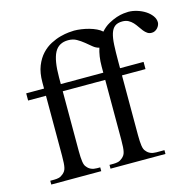

<svg xmlns="http://www.w3.org/2000/svg" viewBox="-102 -801 929 908"><g transform="rotate(-15 362.5 -347.5)"><path d="M206.1 -447.3H414.1V-477.5Q414.1 -503.9 417.5 -525.9Q420.9 -547.9 426.8 -566.4Q410.6 -569.8 396.5 -581.8Q382.3 -593.8 366.9 -606.2Q351.6 -618.7 334 -628.7Q316.4 -638.7 293 -638.7Q246.1 -638.7 226.1 -600.8Q206.1 -563 206.1 -479.5ZM725.1 -610.8Q725.1 -604.5 722.2 -597.4Q719.2 -590.3 713.9 -584.2Q708.5 -578.1 701.2 -574.2Q693.8 -570.3 685.5 -570.3Q672.9 -569.8 663.6 -576.2Q654.3 -582.5 646.5 -592.3Q638.7 -602.1 631.1 -613.5Q623.5 -625 614.3 -635Q605 -645 592.8 -651.6Q580.6 -658.2 563.5 -658.2Q540 -658.2 526.6 -647.9Q513.2 -637.7 506.3 -616Q499.5 -594.2 497.8 -560.5Q496.1 -526.9 496.1 -479.5V-447.3H611.3V-412.1H496.1V-118.7Q496.1 -87.4 499 -67.4Q502 -47.4 510.3 -39.6Q526.4 -18.6 558.6 -18.6H598.6V0H329.6V-18.6H349.6Q361.3 -18.6 372.1 -21.2Q382.8 -23.9 394 -33.7Q399.9 -39.1 403.8 -44.9Q407.7 -50.8 409.9 -60.1Q412.1 -69.3 413.1 -83.3Q414.1 -97.2 414.1 -118.7V-412.1H206.1V-118.7Q206.1 -87.4 209 -67.4Q211.9 -47.4 220.2 -39.6Q236.3 -18.6 268.6 -18.6H284.2V0H39.6V-18.6H59.6Q71.3 -18.6 82 -21.2Q92.8 -23.9 104 -33.7Q109.9 -39.1 113.8 -44.9Q117.7 -50.8 119.9 -60.1Q122.1 -69.3 123 -83.3Q124 -97.2 124 -118.7V-412.1H36.6V-447.3H124V-477.5Q124 -524.4 137.2 -557.4Q150.4 -590.3 170.9 -612.3Q191.4 -634.3 216.1 -647Q240.7 -659.7 263.9 -665.8Q287.1 -671.9 305.4 -673.6Q323.7 -675.3 331.5 -675.3Q347.7 -675.3 366.7 -672.6Q385.7 -669.9 404.1 -664.8Q422.4 -659.7 438.5 -652.1Q454.6 -644.5 464.8 -634.8Q482.9 -655.3 503.9 -667Q524.9 -678.7 544.2 -685.1Q563.5 -691.4 579.1 -693.1Q594.7 -694.8 602.1 -694.8Q623 -694.8 645 -688Q667 -681.2 684.8 -669.7Q702.6 -658.2 713.9 -642.8Q725.1 -627.4 725.1 -610.8Z"/></g></svg>

Font: Doulos SIL Viet
Style: Regular
Weight: 400
Designer: Walt Agee, Victor Gaultney, Peter Martin, Debbi Hosken, Becca Hirsbrunner
Foundry: SIL International
Version: Version 5.000